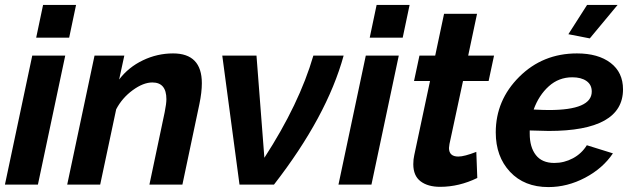

<svg xmlns="http://www.w3.org/2000/svg" viewBox="-24 -750 2569 780"><path d="M151 -730H285L257 -597H123ZM107 -524H241L130 0H-4Z M360 -524H481L460 -427Q498 -477 556.5 -505Q615 -533 679 -533Q796 -533 796 -412Q796 -375 786 -327L717 0H583L645 -294Q652 -329 652 -347Q652 -415 595 -415Q558 -415 515 -383.5Q472 -352 448 -306L383 0H249Z M879 -524H1018L1050 -109Q1192 -328 1249 -524H1372Q1304 -277 1089 0H949Z M1506 -730H1640L1612 -597H1478ZM1462 -524H1596L1485 0H1351Z M1655 -83Q1655 -103 1659 -120L1723 -421H1658L1680 -524H1744L1780 -694H1914L1878 -524H1983L1961 -421H1857L1802 -165Q1800 -153 1800 -149Q1800 -114 1838 -114Q1862 -114 1911 -133L1915 -27Q1841 9 1764 9Q1714 9 1684.5 -13.5Q1655 -36 1655 -83Z M2485 -730 2372 -594 2285 -611 2361 -730ZM2205 -218Q2184 -218 2128 -220V-207Q2128 -152 2153 -120Q2178 -88 2228 -88Q2268 -88 2303.5 -107Q2339 -126 2360 -160L2466 -127Q2425 -66 2353 -28Q2281 10 2204 10Q2106 10 2048 -52Q1990 -114 1990 -212Q1990 -343 2085.5 -438Q2181 -533 2320 -533Q2406 -533 2456.5 -494.5Q2507 -456 2507 -387Q2507 -218 2205 -218ZM2301 -436Q2246 -436 2205.5 -399.5Q2165 -363 2144 -305Q2186 -303 2206 -303Q2380 -303 2380 -378Q2380 -406 2358.5 -421Q2337 -436 2301 -436Z"/></svg>

Font: Raleway-v4020
Style: Bold Italic
Weight: 700
Italic angle: -12°
Designer: Matt McInerney, Pablo Impallari, Rodrigo Fuenzalida
Foundry: Matt McInerney, Pablo Impallari, Rodrigo Fuenzalida
Version: Version 4.020;PS 004.020;hotconv 1.0.88;makeotf.lib2.5.64775